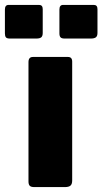

<svg xmlns="http://www.w3.org/2000/svg" viewBox="-68 -762 417 782"><path d="M226 -27Q226 -12 219 -6Q212 0 196 0H72Q58 0 53 -5.5Q48 -11 48 -23V-509Q48 -530 66 -530H209Q226 -530 226 -511ZM106 -725V-628Q106 -615 100 -610Q94 -605 80 -605H-28Q-40 -605 -44 -610Q-48 -615 -48 -626V-723Q-48 -742 -33 -742H91Q106 -742 106 -725ZM329 -725V-628Q329 -615 322.5 -610Q316 -605 302 -605H195Q183 -605 178.5 -610Q174 -615 174 -626V-723Q174 -742 189 -742H314Q329 -742 329 -725Z"/></svg>

Font: Libre Franklin ExtraBold
Style: Regular
Weight: 800
Designer: Pablo Impallari, Rodrigo Fuenzalida, Nhung Nguyen
Foundry: Impallari Type
Version: Version 3.000